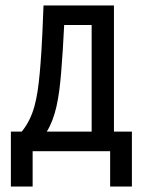

<svg xmlns="http://www.w3.org/2000/svg" viewBox="-20 -556 540 706"><path d="M20 130H100V0H385V130H465V-72H399V-536H140C134 -372 130 -334 126 -286C117 -192 105 -128 60 -72H20ZM205 -291C209 -341 213 -401 216 -464H317V-72H152C184 -124 197 -192 205 -291Z"/></svg>

Font: Noto Sans Mono ExtraCondensed
Style: Regular
Weight: 400
Width: 2
Designer: Monotype Design Team
Foundry: Monotype Imaging Inc.
Version: Version 2.014